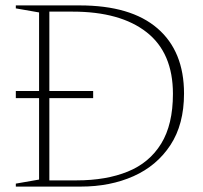

<svg xmlns="http://www.w3.org/2000/svg" viewBox="-20 -690 752 710"><path d="M38.5 0V-11L124.5 -26V-327H38.5V-353.5H124.5V-644L38.5 -659V-670H274.5Q464 -670 562.2 -585.2Q660.5 -500.5 660.5 -344Q660.5 -230 610.2 -153.5Q560 -77 473.8 -38.5Q387.5 0 278.5 0ZM619.5 -343Q619.5 -494.5 522.2 -570.8Q425 -647 248.5 -647H162.5V-353.5H324.5V-327H162.5V-23H263.5Q372.5 -23 452.5 -55.5Q532.5 -88 576 -158.8Q619.5 -229.5 619.5 -343Z"/></svg>

Font: Newsreader Text ExtraLight
Style: Regular
Weight: 275
Designer: Hugues Gentile
Foundry: Production Type
Version: Version 1.001